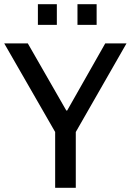

<svg xmlns="http://www.w3.org/2000/svg" viewBox="-25 -892 621 912"><path d="M245 -872V-774H155V-872ZM434 -872V-774H343V-872ZM107 -686 290 -367H294L475 -686H576L335 -265V0H237V-265L-5 -686Z"/></svg>

Font: Chivo
Style: Regular
Weight: 400
Designer: Hector Gatti
Foundry: Omnibus-Type
Version: Version 1.007;PS 001.007;hotconv 1.0.88;makeotf.lib2.5.64775